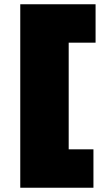

<svg xmlns="http://www.w3.org/2000/svg" viewBox="-20 -760 468 900"><path d="M75 120V-740H428V-560H302V-60H418V120Z"/></svg>

Font: Encode Sans SC Expanded Black
Style: Regular
Weight: 900
Width: 7
Designer: Multiple Designers
Foundry: Impallari Type
Version: Version 3.002